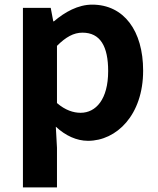

<svg xmlns="http://www.w3.org/2000/svg" viewBox="-20 -594 684 829"><path d="M79 215H226V44L221 -47C263 -8 311 14 360 14C483 14 598 -97 598 -289C598 -461 515 -574 378 -574C317 -574 260 -542 213 -502H210L199 -560H79ZM328 -107C297 -107 262 -118 226 -149V-396C264 -434 298 -453 336 -453C413 -453 447 -394 447 -287C447 -165 394 -107 328 -107Z"/></svg>

Font: Noto Sans CJK TC
Style: Bold
Weight: 700
Designer: Ryoko NISHIZUKA 西塚涼子 (kana, bopomofo & ideographs); Paul D. Hunt (Latin, Greek & Cyrillic); Sandoll Communications 산돌커뮤니
Foundry: Adobe
Version: Version 2.004;hotconv 1.0.118;makeotfexe 2.5.65603